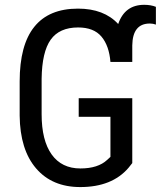

<svg xmlns="http://www.w3.org/2000/svg" viewBox="-20 -756 658 786"><path d="M521.5 -88.4 505.9 -68.8Q438.5 9.8 308.6 9.8Q193.4 9.8 127.7 -66.7Q62 -143.1 60.5 -282.7V-422.4Q60.5 -571.8 120.4 -646.2Q180.2 -720.7 299.3 -720.7Q405.8 -720.7 463.9 -657.7Q490.7 -736.3 570.3 -736.3Q597.7 -736.3 618.2 -728V-655.3Q606.9 -659.7 593.3 -659.7Q522.9 -659.7 521.5 -570.3V-502.4H432.1Q426.8 -568.8 395.3 -606.2Q363.8 -643.6 299.8 -643.6Q223.1 -643.6 187.5 -593.5Q151.9 -543.5 150.4 -433.6V-288.6Q150.4 -181.2 191.4 -123.8Q232.4 -66.4 309.1 -66.4Q381.3 -66.4 418.9 -101.6L432.1 -113.8V-277.8H302.2V-354H521.5Z"/></svg>

Font: Roboto Condensed
Style: Regular
Weight: 400
Designer: Google
Version: Version 2.001047; 2015